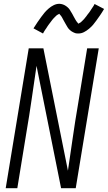

<svg xmlns="http://www.w3.org/2000/svg" viewBox="-20 -989 567 1009"><path d="M10 0 131 -735H208L337 -92Q350 -179 362.5 -266.5Q375 -354 390 -441L438 -735H499L378 0H301L172 -643Q159 -556 146.5 -468.5Q134 -381 119 -294L71 0ZM392 -813Q387 -813 382 -813.5Q377 -814 372.5 -816Q368 -818 363.5 -820Q359 -822 355 -825Q351 -828 347.5 -831Q344 -834 341 -837.5Q338 -841 335.5 -845Q333 -849 330.5 -853.5Q328 -858 325.5 -862Q323 -866 321 -870Q319 -874 316.5 -878Q314 -882 311.5 -887Q309 -892 306.5 -896.5Q304 -901 301.5 -904.5Q299 -908 295.5 -911.5Q292 -915 292 -917Q292 -916 287 -914Q282 -912 279 -909.5Q276 -907 272 -903Q268 -899 266 -897Q264 -895 262 -893Q260 -891 258 -888.5Q256 -886 253.5 -883Q251 -880 249 -877Q247 -874 244.5 -871Q242 -868 239.5 -864.5Q237 -861 234 -857Q231 -853 228.5 -849Q226 -845 223.5 -841Q221 -837 217.5 -832.5Q214 -828 211.5 -823Q209 -818 206 -813L156 -840Q167 -858 177.5 -873Q188 -888 197 -900.5Q206 -913 214.5 -923Q223 -933 235.5 -944Q248 -955 262.5 -962Q277 -969 292 -969Q297 -969 301.5 -968Q306 -967 311 -965.5Q316 -964 320 -961.5Q324 -959 328 -956.5Q332 -954 335.5 -950.5Q339 -947 342 -944Q345 -941 347.5 -936.5Q350 -932 352.5 -928Q355 -924 357.5 -920Q360 -916 362 -912Q364 -908 366.5 -903.5Q369 -899 371.5 -894.5Q374 -890 376.5 -885.5Q379 -881 381.5 -877.5Q384 -874 387.5 -870Q391 -866 391 -864Q391 -865 396 -867Q401 -869 404 -871.5Q407 -874 411 -878Q415 -882 417 -884Q419 -886 421.5 -888.5Q424 -891 425.5 -893.5Q427 -896 429.5 -898.5Q432 -901 434 -904Q436 -907 438.5 -910.5Q441 -914 444 -917.5Q447 -921 449.5 -924.5Q452 -928 454.5 -932Q457 -936 460 -940.5Q463 -945 466 -949.5Q469 -954 472 -958.5Q475 -963 477 -968L527 -942Q516 -923 505.5 -908Q495 -893 486 -880.5Q477 -868 469 -858.5Q461 -849 448 -838Q435 -827 421 -820Q407 -813 392 -813Z"/></svg>

Font: Iosevka Term Curly Lt Obl
Style: Regular
Weight: 300
Italic angle: -9°
Designer: Belleve Invis
Foundry: Belleve Invis
Version: Version 32.3.0